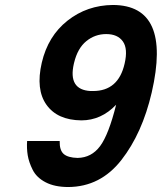

<svg xmlns="http://www.w3.org/2000/svg" viewBox="-20 -729 651 772"><path d="M354 -363Q456 -363 481 -473Q495 -533 474 -562.5Q453 -592 407 -592Q362 -592 327 -563.5Q292 -535 278 -477L277 -473Q253 -368 344 -363ZM590 -357Q552 -193 468 -85.5Q384 22 255 23Q200 23 163.5 4Q127 -15 111.5 -46Q96 -77 91.5 -104.5Q87 -132 89 -162H220Q219 -125 236 -110Q253 -95 292 -94Q348 -95 382.5 -141.5Q417 -188 447 -308Q387 -245 307 -245Q211 -246 167 -307.5Q123 -369 148 -477Q173 -584 251.5 -646Q330 -708 434 -709Q671 -708 590 -357Z"/></svg>

Font: Miedinger
Style: Bold-Italic
Weight: 700
Italic angle: -13°
Version: Version 001.000